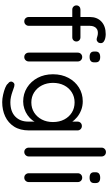

<svg xmlns="http://www.w3.org/2000/svg" viewBox="360 -1140 980 1740"><g transform="rotate(90 850.0 -270.0)"><path d="M290 -738Q307 -738 325.5 -734Q344 -730 357.5 -720Q371 -710 371 -693Q371 -677 361 -666.5Q351 -656 337 -656Q328 -656 312 -661.5Q296 -667 279 -667Q256 -667 241.5 -657Q227 -647 220.5 -630.5Q214 -614 214 -594V-41Q214 -24 202.5 -12Q191 0 174 0Q156 0 145 -12Q134 -24 134 -41V-593Q134 -660 175.5 -699Q217 -738 290 -738ZM318 -509Q334 -509 345 -498.5Q356 -488 356 -472Q356 -456 345 -445.5Q334 -435 318 -435H67Q51 -435 40 -446Q29 -457 29 -472Q29 -489 40 -499Q51 -509 67 -509ZM537 -41Q537 -24 525.5 -12Q514 0 497 0Q479 0 468 -12Q457 -24 457 -41V-485Q457 -502 468.5 -513.5Q480 -525 497 -525Q514 -525 525.5 -513.5Q537 -502 537 -485ZM496 -592Q471 -592 459 -602Q447 -612 447 -633V-647Q447 -668 460 -678Q473 -688 497 -688Q521 -688 533 -678Q545 -668 545 -647V-633Q545 -612 532.5 -602Q520 -592 496 -592Z M898 -530Q941 -530 978 -515.5Q1015 -501 1042.5 -478Q1070 -455 1085.5 -430Q1101 -405 1101 -383L1082 -395V-482Q1082 -499 1093 -510.5Q1104 -522 1122 -522Q1139 -522 1150.5 -510.5Q1162 -499 1162 -482V-44Q1162 38 1127.5 92Q1093 146 1035 173Q977 200 905 200Q875 200 839 192Q803 184 775 172.5Q747 161 739 149Q724 139 720.5 126.5Q717 114 725 103Q734 89 748.5 89Q763 89 785 98Q794 101 813.5 108Q833 115 857.5 120.5Q882 126 906 126Q991 126 1036.5 81.5Q1082 37 1082 -36V-129L1093 -124Q1087 -96 1068.5 -72Q1050 -48 1023.5 -29.5Q997 -11 965 -0.5Q933 10 900 10Q830 10 774 -25Q718 -60 685.5 -121Q653 -182 653 -260Q653 -339 685.5 -400Q718 -461 773.5 -495.5Q829 -530 898 -530ZM908 -456Q857 -456 816.5 -430.5Q776 -405 753.5 -361Q731 -317 731 -260Q731 -205 753.5 -160.5Q776 -116 816.5 -90Q857 -64 908 -64Q960 -64 1000 -89.5Q1040 -115 1063 -159Q1086 -203 1086 -260Q1086 -318 1063 -362Q1040 -406 1000 -431Q960 -456 908 -456Z M1398 -41Q1398 -24 1386 -12Q1374 0 1357 0Q1340 0 1329 -12Q1318 -24 1318 -41V-700Q1318 -717 1329.5 -728.5Q1341 -740 1358 -740Q1376 -740 1387 -728.5Q1398 -717 1398 -700Z M1630 -41Q1630 -24 1618.5 -12Q1607 0 1590 0Q1572 0 1561 -12Q1550 -24 1550 -41V-485Q1550 -502 1561.5 -513.5Q1573 -525 1590 -525Q1607 -525 1618.5 -513.5Q1630 -502 1630 -485ZM1590 -592Q1565 -592 1553 -602Q1541 -612 1541 -633V-647Q1541 -668 1554 -678Q1567 -688 1591 -688Q1615 -688 1627 -678Q1639 -668 1639 -647V-633Q1639 -612 1626.5 -602Q1614 -592 1590 -592Z"/></g></svg>

Font: Quicksand Light Medium
Style: Regular
Weight: 500
Version: Version 3.006